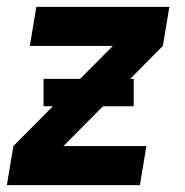

<svg xmlns="http://www.w3.org/2000/svg" viewBox="-20 -540 540 560"><path d="M0 0 19 -114 309 -406H67L86 -520H474L455 -406L165 -114H407L388 0ZM370 -230H107V-310H370Z"/></svg>

Font: Iosevka Heavy Oblique
Style: Regular
Weight: 900
Italic angle: -9°
Monospace: yes
Designer: Belleve Invis
Foundry: Belleve Invis
Version: Version 32.5.0; ttfautohint (v1.8.4)